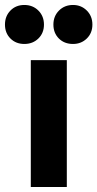

<svg xmlns="http://www.w3.org/2000/svg" viewBox="-48 -753 392 773"><path d="M106.5 -598Q84 -576 50 -576Q16 -576 -6 -598Q-28 -620 -28 -654Q-28 -688 -6 -710.5Q16 -733 50 -733Q84 -733 106.5 -710.5Q129 -688 129 -654Q129 -620 106.5 -598ZM246 -576Q211 -576 189 -598Q167 -620 167 -654Q167 -688 189.5 -710.5Q212 -733 246 -733Q279 -733 301.5 -710.5Q324 -688 324 -654Q324 -620 301.5 -598Q279 -576 246 -576ZM76 0V-511H221V0Z"/></svg>

Font: Overpass Heavy
Style: Regular
Weight: 900
Designer: Delve Withrington, Thomas Jockin
Foundry: Delve Fonts
Version: Version 3.000;DELV;Overpass